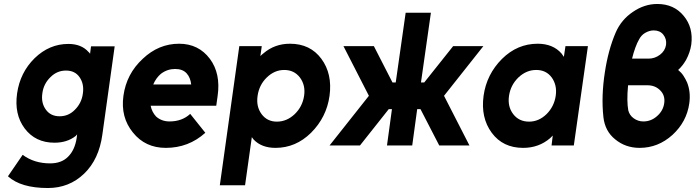

<svg xmlns="http://www.w3.org/2000/svg" viewBox="-20 -732 3500 966"><path d="M312 -377Q357 -377 380 -344Q404 -310 397 -262Q391 -214 357 -180Q325 -147 280 -147Q235 -147 211 -180Q186 -214 193 -262Q199 -310 234 -344Q267 -377 312 -377ZM324 -511Q228 -511 154 -439Q81 -367 66 -262Q51 -157 104 -86Q158 -14 254 -14Q318 -14 361 -48Q363 -50 364.5 -52Q366 -54 368 -56L366 -39Q357 22 323 56Q290 90 232 90Q152 90 94 47L20 155Q85 214 221 214Q328 214 403 142Q478 70 495 -55L557 -499H438L433 -461Q432 -464 429.5 -466.5Q427 -469 425 -471Q389 -511 324 -511Z M1068 -200 1075 -250Q1091 -362 1036 -436Q979 -512 881 -512Q778 -512 698 -436Q616 -360 601 -250Q586 -142 649 -65Q711 12 814 12Q929 12 1013 -64L937 -159Q896 -121 833 -121Q793 -121 765 -146Q755 -157 748 -170.5Q741 -184 738 -200ZM861 -385Q899 -385 919 -363Q938 -342 942 -307H751Q765 -340 790 -361Q822 -385 861 -385Z M1297 -500 1290 -450Q1294 -454 1298 -457.5Q1302 -461 1306 -464Q1362 -512 1439 -512Q1541 -512 1597 -436Q1653 -360 1638 -250Q1623 -142 1545 -64Q1468 12 1366 12Q1296 12 1256 -30Q1254 -33 1251.5 -36Q1249 -39 1247 -42L1213 200H1086L1184 -500ZM1373 -120Q1423 -120 1463 -158Q1502 -196 1510 -250Q1518 -303 1489 -342Q1460 -380 1410 -380Q1361 -380 1322 -342Q1284 -305 1276 -250Q1268 -196 1296 -158Q1324 -120 1373 -120Z M1708 -500 1836 -250 1638 0H1791L1989 -250L1861 -500ZM2412 -500H2260L2061 -250L2190 0H2342L2214 -250ZM2021 -668 1971 -317H1859L1840 -183H1952L1927 0H2054L2079 -183H2192L2211 -317H2098L2148 -668Z M2825 -500 2817 -446Q2814 -450 2811 -454.5Q2808 -459 2805 -463Q2762 -512 2685 -512Q2583 -512 2506 -436Q2428 -358 2413 -250Q2398 -140 2454 -64Q2510 12 2612 12Q2691 12 2748 -37Q2751 -40 2754.5 -43.5Q2758 -47 2761 -50L2755 0H2867L2938 -500ZM2678 -380Q2728 -380 2756 -342Q2769 -324 2774.5 -301Q2780 -278 2776 -250Q2772 -223 2760.5 -200Q2749 -177 2730 -158Q2691 -120 2642 -120Q2591 -120 2562 -158Q2533 -196 2541 -250Q2549 -304 2588 -342Q2628 -380 2678 -380Z M3287 -712Q3222 -712 3164 -672Q3106 -633 3078 -569Q3040 -481 3023 -367Q3014 -309 3012 -252.5Q3010 -196 3016 -142Q3024 -72 3075 -31Q3127 12 3198 12Q3291 12 3363 -53Q3435 -119 3448 -212Q3456 -269 3437 -317Q3429 -335 3418.5 -351Q3408 -367 3392 -380Q3404 -391 3414 -404Q3424 -417 3432 -431Q3452 -468 3458 -508Q3469 -593 3420 -652Q3371 -712 3287 -712ZM3269 -579Q3300 -579 3317 -558Q3335 -536 3331 -506Q3326 -476 3301 -457Q3275 -437 3243 -437H3160Q3167 -466 3176.5 -492Q3186 -518 3195 -533Q3200 -543 3207.5 -551.5Q3215 -560 3225 -566Q3247 -579 3269 -579ZM3140 -303H3237Q3277 -303 3302 -277Q3327 -252 3322 -214Q3317 -175 3286 -148Q3256 -121 3217 -121Q3190 -121 3168 -137Q3157 -145 3150.5 -155Q3144 -165 3141 -177Q3137 -199 3136.5 -230Q3136 -261 3140 -303Z"/></svg>

Font: Unageo
Style: Bold-Italic
Weight: 700
Designer: Richard Sepsi
Foundry: Richard Sepsi
Version: Version 2.000